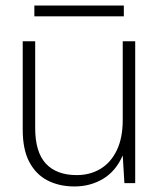

<svg xmlns="http://www.w3.org/2000/svg" viewBox="-20 -661 580 693"><path d="M249 12Q194 12 152 -9.5Q110 -31 86 -76Q62 -121 62 -193V-512H107V-199Q107 -112 145.5 -70.5Q184 -29 257 -29Q305 -29 342.5 -51.5Q380 -74 401.5 -118.5Q423 -163 423 -228V-512H468V0H429L423 -100Q398 -43 352 -15.5Q306 12 249 12ZM104 -602V-641H427V-602Z"/></svg>

Font: DM Sans 12pt ExtraLight
Style: Regular
Weight: 250
Version: Version 4.004;gftools[0.9.30]